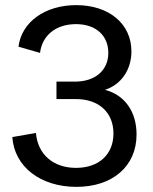

<svg xmlns="http://www.w3.org/2000/svg" viewBox="-20 -714 596 748"><path d="M278 14C418 14 512 -66 512 -190C512 -279 466 -344 389 -364C451 -384 492 -441 492 -514C492 -621 405 -694 277 -694C155 -694 64 -628 52 -532L136 -508C144 -576 198 -620 276 -620C353 -620 402 -576 402 -508C402 -440 351 -396 272 -396H200V-328H276C365 -328 422 -276 422 -194C422 -112 365 -60 276 -60C188 -60 127 -112 120 -196L28 -180C36 -64 138 14 278 14Z"/></svg>

Font: Ronzino
Style: Regular
Weight: 400
Designer: Nunzio Mazzaferro
Foundry: Collletttivo
Version: Version 1.000;Glyphs 3.3 (3337)